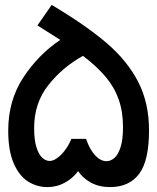

<svg xmlns="http://www.w3.org/2000/svg" viewBox="-20 -755 640 782"><path d="M298 -58Q277 -29 244.2 -11Q211.5 7 173.5 7Q130.5 7 94.5 -15.5Q58.5 -38 36 -89.5Q13.5 -141 13.5 -223Q13.5 -346 75 -439.5Q136.5 -533 225.5 -592.5Q194 -613 132.5 -651.5L190.5 -735Q330 -652 414.5 -579.5Q499 -507 543 -421.2Q587 -335.5 587 -224Q587 -99.5 546.2 -46.2Q505.5 7 428.5 7Q384 7 350.8 -11Q317.5 -29 298 -58ZM182 -99.5Q203.5 -99.5 229 -125Q254.5 -150.5 271 -189.5H330.5Q345.5 -145.5 367.8 -122Q390 -98.5 413.5 -98.5Q430.5 -98.5 445.8 -111.5Q461 -124.5 471 -155.2Q481 -186 481 -237Q481 -300.5 463.2 -350.5Q445.5 -400.5 410.2 -442.2Q375 -484 318 -527.5Q235.5 -482 177.2 -408.8Q119 -335.5 119 -233.5Q119 -186 128.2 -156Q137.5 -126 151.8 -112.8Q166 -99.5 182 -99.5Z"/></svg>

Font: JuliaMono ExtraBold
Style: Regular
Weight: 800
Monospace: yes
Designer: cormullion
Foundry: corm
Version: Version 0.055; ttfautohint (v1.8.4)